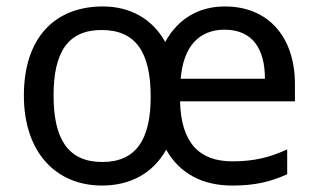

<svg xmlns="http://www.w3.org/2000/svg" viewBox="-20 -565 986 595"><path d="M677 -545C595 -545 531 -506 492 -435C452 -507 383 -545 299 -545C147 -545 54 -445 54 -269C54 -90 156 10 296 10C384 10 454 -28 495 -101C537 -27 608 10 699 10C770 10 816 -1 870 -25V-102C817 -78 770 -65 700 -65C597 -65 541 -123 538 -251H894V-304C894 -450 812 -545 677 -545ZM676 -473C763 -473 801 -413 801 -321H540C548 -420 596 -473 676 -473ZM295 -472C400 -472 447 -404 447 -265C447 -132 401 -63 297 -63C191 -63 146 -134 146 -269C146 -403 190 -472 295 -472Z"/></svg>

Font: Noto Sans Hebrew Droid
Style: Bold
Weight: 700
Designer: Monotype Design Team
Foundry: Monotype Imaging Inc.
Version: Version 1.100